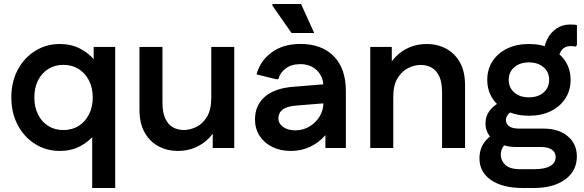

<svg xmlns="http://www.w3.org/2000/svg" viewBox="-20 -740 2921 960"><path d="M279.3 14.7Q211.3 14.7 156.2 -19.7Q101 -54 68.8 -114.7Q36.7 -175.3 36.7 -253.3Q36.7 -331.3 68.8 -391.3Q101 -451.3 156.2 -485.7Q211.3 -520 279.3 -520Q335 -520 379.3 -497.5Q423.7 -475 453.3 -438.5Q483 -402 494.7 -359.3V-147.3Q483 -105 453.3 -68Q423.7 -31 379.3 -8.2Q335 14.7 279.3 14.7ZM556 200H441V-156.3L472.3 -252.7L448.3 -349V-505.3H556ZM296.3 -89.7Q340.3 -89.7 373.2 -110.3Q406 -131 424.8 -167.8Q443.7 -204.7 443.7 -252.7Q443.7 -301.3 424.8 -337.8Q406 -374.3 373.2 -395Q340.3 -415.7 296.3 -415.7Q254 -415.7 221.2 -395Q188.3 -374.3 170 -337.8Q151.7 -301.3 151.7 -252.7Q151.7 -204.7 170 -167.8Q188.3 -131 221.2 -110.3Q254 -89.7 296.3 -89.7Z M1151.3 -505.3V0H1043.7V-129L1073 -127.3Q1057.3 -83.3 1027.2 -51.7Q997 -20 957 -2.7Q917 14.7 869.7 14.7Q816.3 14.7 772.5 -8.7Q728.7 -32 703 -78Q677.3 -124 677.3 -191.7V-505.3H792.3V-226Q792.3 -179.3 805.7 -149Q819 -118.7 843.3 -104.3Q867.7 -90 900 -90Q930 -90 961.7 -105.3Q993.3 -120.7 1014.8 -156Q1036.3 -191.3 1036.3 -250.7V-505.3Z M1433.7 14.7Q1382 14.7 1341.5 -5.3Q1301 -25.3 1278 -61Q1255 -96.7 1255 -142.7Q1255 -213.7 1304.2 -256.2Q1353.3 -298.7 1445.3 -306L1640.7 -322V-226.7L1462.3 -212.3Q1414.3 -208.3 1393.2 -192Q1372 -175.7 1372 -148.7Q1372 -122 1395.8 -105.2Q1419.7 -88.3 1456.7 -88.3Q1495.7 -88.3 1527.5 -107.5Q1559.3 -126.7 1578.2 -157.8Q1597 -189 1597 -225.3V-307.7Q1597 -356.3 1564.8 -387.8Q1532.7 -419.3 1481.3 -419.3Q1437 -419.3 1408.3 -397.5Q1379.7 -375.7 1371.7 -344H1360.7L1262.7 -368Q1280.7 -435.7 1338.3 -478Q1396 -520.3 1481.7 -520.3Q1588.7 -520.3 1649 -458.8Q1709.3 -397.3 1709.3 -285V0H1607V-147L1648.3 -140.7Q1636.3 -98 1605.3 -62.5Q1574.3 -27 1530.7 -6.2Q1487 14.7 1433.7 14.7ZM1551 -575H1437.7L1342 -712V-720H1485.3Z M1831.3 0V-505.3H1939V-376.3L1909.7 -378Q1926 -422 1956 -453.7Q1986 -485.3 2026.2 -502.7Q2066.3 -520 2113 -520Q2167 -520 2210.7 -496.7Q2254.3 -473.3 2279.8 -427.7Q2305.3 -382 2305.3 -313.7V0H2190.3V-279.3Q2190.3 -327 2177 -356.8Q2163.7 -386.7 2139.5 -401Q2115.3 -415.3 2082.7 -415.3Q2053 -415.3 2021.5 -400Q1990 -384.7 1968.2 -349.8Q1946.3 -315 1946.3 -254.7V0Z M2594.7 200Q2493 200 2435.2 160.3Q2377.3 120.7 2377.3 51.3Q2377.3 6 2401.5 -28Q2425.7 -62 2471.7 -80.7L2528 -33Q2507.3 -24.3 2495.5 -6.2Q2483.7 12 2483.7 33Q2483.7 61.7 2506.2 83.8Q2528.7 106 2580 106H2650.3Q2703.7 106 2731 90.3Q2758.3 74.7 2758.3 45.3Q2758.3 21 2738.8 8Q2719.3 -5 2684.7 -5H2559.7Q2516 -5 2481.5 -20Q2447 -35 2427.2 -61.3Q2407.3 -87.7 2407.3 -121.7Q2407.3 -160.3 2430.5 -189.8Q2453.7 -219.3 2498.3 -237L2560 -187.3Q2535.7 -185.3 2522.7 -170.7Q2509.7 -156 2509.7 -140.3Q2509.7 -120 2525.8 -108.5Q2542 -97 2575 -97H2697.3Q2773.3 -97 2818.8 -58.8Q2864.3 -20.7 2864.3 42.3Q2864.3 114.3 2806 157.2Q2747.7 200 2649 200ZM2624.7 -161.3Q2562.7 -161.3 2515.8 -184.2Q2469 -207 2442.7 -247.5Q2416.3 -288 2416.3 -340.7Q2416.3 -393.7 2442.7 -434Q2469 -474.3 2515.8 -497.2Q2562.7 -520 2624.7 -520Q2687 -520 2733.7 -497.2Q2780.3 -474.3 2806.7 -434Q2833 -393.7 2833 -340.7Q2833 -288 2806.7 -247.5Q2780.3 -207 2733.7 -184.2Q2687 -161.3 2624.7 -161.3ZM2624.7 -253.3Q2670 -253.3 2697.8 -277.5Q2725.7 -301.7 2725.7 -340.7Q2725.7 -379.7 2697.8 -403.8Q2670 -428 2624.7 -428Q2579.3 -428 2551.5 -403.8Q2523.7 -379.7 2523.7 -340.7Q2523.7 -301.7 2551.5 -277.5Q2579.3 -253.3 2624.7 -253.3ZM2771.3 -431.3 2698.7 -466.3Q2698.7 -509.7 2716 -543.8Q2733.3 -578 2762.8 -597.7Q2792.3 -617.3 2828.7 -617.3Q2840.3 -617.3 2850.3 -616.8Q2860.3 -616.3 2864.7 -614.3V-517L2859.7 -506.7Q2849.7 -509.7 2834.7 -509.7Q2803 -509.7 2787.2 -487.8Q2771.3 -466 2771.3 -431.3Z"/></svg>

Font: Fustat
Style: Regular
Weight: 400
Designer: Mohamed Gaber, Khaled Hosny, Laura Garcia Mut
Foundry: Kief Type Foundry, Alif Type Foundry, Hard Type Foundry
Version: Version 1.007